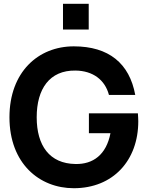

<svg xmlns="http://www.w3.org/2000/svg" viewBox="-20 -980 781 1015"><path d="M370 15C578 15 711 -132 711 -339C711 -342 710 -372 709 -381H450V-276H564C542 -162 472 -111 379 -113C242 -115 174 -210 174 -360C174 -510 242 -609 379 -607C471 -606 535 -558 556 -478H695C664.5 -645 555 -735 370 -735C182 -735 30 -599 30 -360C30 -116 188 15 370 15ZM313 -824H449V-960H313Z"/></svg>

Font: Eudonet ExtraBold
Style: Regular
Weight: 800
Designer: Mikhail Sharanda
Foundry: Mikhail Sharanda
Version: Version 4.503;Glyphs 3.1.2 (3151)